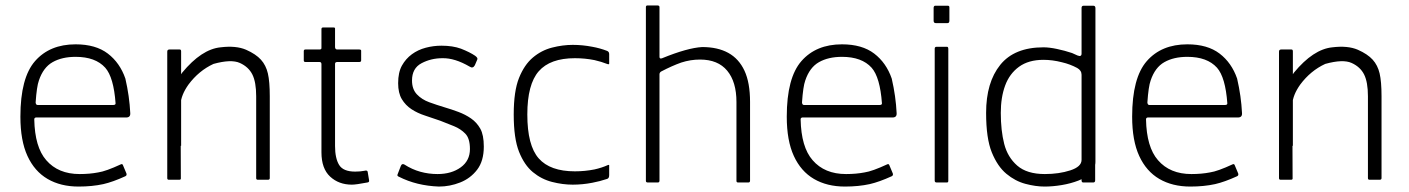

<svg xmlns="http://www.w3.org/2000/svg" viewBox="-20 -671 5180 706"><path d="M405 -291Q398 -387 367 -422Q331 -462 258 -462Q208 -462 173.5 -442.5Q139 -423 123 -375Q115 -353 111 -294Q112 -285 118 -285H397Q405 -285 405 -291ZM106 -232Q108 -130 150 -82Q194 -31 273 -31Q310 -31 341 -37Q369 -41 425 -67Q430 -69 432 -64L445 -33Q447 -26 441 -23Q395 -2 360 6Q319 15 269 15Q203 15 155 -13Q107 -41 81 -97.5Q55 -154 55 -242Q55 -385 109 -446.5Q163 -508 258 -508Q332 -508 376.5 -474Q421 -440 441 -382Q456 -317 459 -255Q460 -239 444 -239H112Q106 -238 106 -232Z M595 -16V-286Q598 -329 650 -404Q721 -490 791 -497Q848 -504 885 -488Q921 -472 939.5 -451.5Q958 -431 965 -401Q972 -371 972 -317V-16Q972 -10 965 -10H928Q922 -10 922 -16V-317Q922 -369 908 -397Q894 -425 862 -439.5Q830 -454 765 -436Q711 -411 673 -360Q646 -322 644 -288L645 -16Q646 -10 639 -10H601Q595 -10 595 -16ZM646 -135H595V-481Q595 -489 603 -489H641Q646 -489 646 -482Z M1162 -111V-435Q1162 -443 1155 -443H1103Q1097 -443 1097 -449V-483Q1097 -489 1103 -489H1155Q1163 -489 1162 -496V-564Q1162 -570 1168 -570H1207Q1213 -570 1212 -564V-497Q1213 -489 1220 -489H1301Q1309 -489 1308 -483V-449Q1308 -443 1301 -443H1220Q1212 -443 1212 -436V-134Q1212 -89 1227 -64.5Q1242 -40 1286 -40Q1305 -40 1320 -43Q1331 -46 1332 -39L1337 -9Q1339 -1 1331 0Q1289 8 1274 8Q1226 8 1194 -21.5Q1162 -51 1162 -111Z M1442 -30 1454 -61Q1458 -71 1467 -66Q1495 -48 1525.5 -39.5Q1556 -31 1589 -31Q1640 -31 1674 -55.5Q1708 -80 1708 -123Q1708 -162 1691 -179.5Q1674 -197 1649.5 -207Q1625 -217 1599 -227Q1571 -237 1543 -246Q1515 -255 1493 -269.5Q1471 -284 1457.5 -306.5Q1444 -329 1444 -365Q1444 -405 1458 -430Q1472 -455 1494.5 -471.5Q1517 -488 1545.5 -495.5Q1574 -503 1603 -503Q1645 -503 1675 -492Q1708 -479 1727 -466Q1738 -458 1735 -452L1726 -431Q1719 -418 1707 -426Q1652 -458 1607 -457Q1565 -457 1530 -438.5Q1495 -420 1495 -375Q1495 -343 1513 -324Q1531 -305 1558.5 -295Q1586 -285 1616 -276Q1640 -269 1665.5 -259.5Q1691 -250 1712 -235.5Q1733 -221 1746 -198Q1759 -175 1759 -132Q1759 -79 1734.5 -47Q1710 -15 1672 0Q1634 15 1594 15Q1512 12 1447 -21Q1439 -24 1442 -30Z M2086 8Q2049 8 2010 -2Q1971 -12 1939.5 -38Q1908 -64 1888.5 -113Q1869 -162 1869 -250Q1869 -336 1888.5 -384.5Q1908 -433 1939.5 -459.5Q1971 -486 2010 -496Q2049 -506 2086 -506Q2122 -506 2158 -499Q2186 -494 2212 -484Q2220 -481 2220 -472V-437Q2220 -433 2212 -436Q2192 -444 2166 -450Q2131 -457 2094 -457Q2003 -457 1961 -409Q1919 -361 1919 -250Q1919 -136 1961 -88.5Q2003 -41 2094 -41Q2131 -41 2166 -48Q2193 -54 2215 -64Q2220 -66 2220 -63V-27Q2220 -15 2212 -13Q2185 -4 2158 1Q2122 8 2086 8Z M2415 -457Q2508 -495 2562 -498Q2619 -498 2658 -476.5Q2697 -455 2717.5 -411Q2738 -367 2738 -296V-7Q2738 0 2732 0H2694Q2688 0 2688 -6V-296Q2688 -370 2654 -411Q2620 -452 2554 -452Q2519 -452 2485 -441Q2451 -429 2411 -408Q2406 -405 2405 -399V-7Q2405 0 2399 0H2362Q2355 0 2355 -6V-645Q2355 -651 2361 -651H2397Q2405 -651 2405 -645V-462Q2405 -453 2415 -457Z M3223 -291Q3216 -387 3185 -422Q3149 -462 3076 -462Q3026 -462 2991.5 -442.5Q2957 -423 2941 -375Q2933 -353 2929 -294Q2930 -285 2936 -285H3215Q3223 -285 3223 -291ZM2924 -232Q2926 -130 2968 -82Q3012 -31 3091 -31Q3128 -31 3159 -37Q3187 -41 3243 -67Q3248 -69 3250 -64L3263 -33Q3265 -26 3259 -23Q3213 -2 3178 6Q3137 15 3087 15Q3021 15 2973 -13Q2925 -41 2899 -97.5Q2873 -154 2873 -242Q2873 -385 2927 -446.5Q2981 -508 3076 -508Q3150 -508 3194.5 -474Q3239 -440 3259 -382Q3274 -317 3277 -255Q3278 -239 3262 -239H2930Q2924 -238 2924 -232Z M3413 -595V-643Q3414 -650 3419 -650H3465Q3471 -650 3471 -644V-595Q3471 -586 3464 -586H3421Q3413 -586 3413 -595ZM3417 -7V-492Q3417 -499 3424 -499H3462Q3467 -499 3467 -491V-6Q3467 0 3462 0H3424Q3417 0 3417 -7Z M3822 -31Q3874 -31 3915.5 -44.5Q3957 -58 3957 -83V-396Q3957 -412 3941 -421Q3915 -435 3885 -442Q3850 -451 3817 -451Q3762 -451 3727 -425.5Q3692 -400 3676 -356.5Q3660 -313 3660 -256Q3660 -191 3672.5 -142Q3685 -93 3720.5 -62Q3756 -31 3822 -31ZM3957 -474V-642Q3957 -650 3965 -650H4000Q4008 -650 4008 -641V-76Q4008 -52 3991 -35Q3974 -18 3945.5 -7Q3917 4 3884 9.5Q3851 15 3821 15Q3788 15 3750.5 5Q3713 -5 3680.5 -32Q3648 -59 3627 -110.5Q3606 -162 3606 -256Q3606 -368 3658 -432.5Q3710 -497 3817 -497Q3838 -497 3866.5 -491Q3895 -485 3922 -476L3942 -467Q3957 -461 3957 -474ZM3958 -136H4007V-8Q4007 0 4000 0H3963Q3957 0 3957 -8Z M4493 -291Q4486 -387 4455 -422Q4419 -462 4346 -462Q4296 -462 4261.5 -442.5Q4227 -423 4211 -375Q4203 -353 4199 -294Q4200 -285 4206 -285H4485Q4493 -285 4493 -291ZM4194 -232Q4196 -130 4238 -82Q4282 -31 4361 -31Q4398 -31 4429 -37Q4457 -41 4513 -67Q4518 -69 4520 -64L4533 -33Q4535 -26 4529 -23Q4483 -2 4448 6Q4407 15 4357 15Q4291 15 4243 -13Q4195 -41 4169 -97.5Q4143 -154 4143 -242Q4143 -385 4197 -446.5Q4251 -508 4346 -508Q4420 -508 4464.5 -474Q4509 -440 4529 -382Q4544 -317 4547 -255Q4548 -239 4532 -239H4200Q4194 -238 4194 -232Z M4683 -16V-286Q4686 -329 4738 -404Q4809 -490 4879 -497Q4936 -504 4973 -488Q5009 -472 5027.5 -451.5Q5046 -431 5053 -401Q5060 -371 5060 -317V-16Q5060 -10 5053 -10H5016Q5010 -10 5010 -16V-317Q5010 -369 4996 -397Q4982 -425 4950 -439.5Q4918 -454 4853 -436Q4799 -411 4761 -360Q4734 -322 4732 -288L4733 -16Q4734 -10 4727 -10H4689Q4683 -10 4683 -16ZM4734 -135H4683V-481Q4683 -489 4691 -489H4729Q4734 -489 4734 -482Z"/></svg>

Font: Vivano Light
Style: Regular
Weight: 300
Designer: Joe Prince, Josias Burgherr
Version: Version 2.064;September 19, 2022;FontCreator 14.0.0.2877 64-